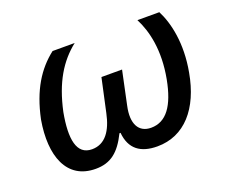

<svg xmlns="http://www.w3.org/2000/svg" viewBox="-95 -684 988 840"><g transform="rotate(-20 398.5 -264.5)"><path d="M220 10C290 10 332 -24 370 -101H375C382 -24 429 10 507 10C634 10 719 -88 747 -246C771 -375 747 -477 715 -539H613C646 -475 669 -380 645 -252C623 -136 580 -76 509 -76C452 -76 425 -122 443 -203L476 -359H380L346 -203C330 -127 296 -76 234 -76C162 -76 149 -153 171 -272C199 -402 249 -482 321 -539H218C146 -483 95 -403 68 -275C40 -114 85 10 220 10Z"/></g></svg>

Font: Noto Sans Medium
Style: Italic
Weight: 500
Italic angle: -12°
Designer: Monotype Design Team
Foundry: Monotype Imaging Inc.
Version: Version 2.013